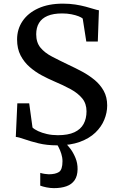

<svg xmlns="http://www.w3.org/2000/svg" viewBox="-20 -771 634 1033"><path d="M287.9 11Q231.7 11 187.4 0.1Q143.1 -10.7 112.2 -21.8Q81.3 -32.9 65 -34.4L73.2 -214.9H137.1L154.9 -85Q165.1 -74.9 185.3 -65.5Q205.5 -56 232.9 -49.8Q260.3 -43.6 291.4 -43.6Q346.2 -43.6 380.2 -59.4Q414.1 -75.2 429.8 -104.1Q445.5 -133.1 445.5 -172.1Q445.5 -213.2 422.6 -241.4Q399.7 -269.5 360.1 -291.2Q320.4 -312.8 269.6 -334.2Q239 -347.3 204.6 -365.6Q170.3 -383.9 140.1 -410.1Q109.8 -436.3 90.8 -472.7Q71.9 -509.2 71.9 -558.7Q71.9 -614 101.3 -657.5Q130.8 -701.1 186 -726.2Q241.1 -751.4 318.4 -751.4Q354.8 -751.4 385.4 -746.6Q415.9 -741.8 440.5 -735.2Q465.1 -728.6 483.1 -723Q501.2 -717.3 512.2 -715.6L506.2 -547.5H444.3L425 -671.1Q418.9 -677 402.9 -683.4Q386.9 -689.7 364.1 -694.2Q341.3 -698.7 314.6 -698.7Q267 -698.7 236.1 -685.6Q205.1 -672.6 190 -647.5Q174.8 -622.5 174.8 -586.7Q174.8 -542.8 197.4 -515.1Q220 -487.3 259.9 -466.5Q299.7 -445.7 350.3 -421.5Q385.3 -405.3 421.4 -386Q457.5 -366.6 488.3 -341.4Q519 -316.2 537.9 -282.4Q556.7 -248.6 556.7 -203.3Q556.7 -164.8 541 -126.7Q525.4 -88.5 493 -57.4Q460.5 -26.3 409.5 -7.6Q358.6 11 287.9 11ZM270 241.2Q250.8 241.2 230.3 237.1Q209.8 232.9 196.5 227.8L196.6 159.1Q207.1 162.6 221.1 164.6Q235 166.7 242.1 166.7Q278.2 166.7 297.2 154.4Q316.2 142 316.2 96.4Q316.2 76.3 309.8 56.3Q303.5 36.4 295.4 21.2Q287.4 5.9 282.6 0H313.8H332.5Q343.2 8.8 358.8 29.5Q374.3 50.2 386.2 78.9Q398 107.7 397.4 139.9Q396.8 176.3 381.3 198.7Q365.7 221.1 337.4 231.1Q309.2 241.2 270 241.2Z"/></svg>

Font: Merriweather Light
Style: Regular
Weight: 300
Version: Version 2.100